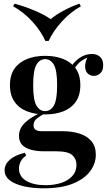

<svg xmlns="http://www.w3.org/2000/svg" viewBox="-20 -834 585 1042"><path d="M216 188Q157 188 109 177Q61 166 33 144.5Q5 123 5 90Q5 58 33 33Q61 8 115 -5L122 11Q103 22 93 41Q83 60 83 81Q83 124 122.5 147.5Q162 171 228 171Q273 171 311 159Q349 147 372 122Q395 97 395 60Q395 29 372.5 8Q350 -13 283 -13H217Q180 -13 149.5 -21Q119 -29 101 -47Q83 -65 83 -97Q83 -136 115 -167.5Q147 -199 215 -229L226 -220Q201 -207 181.5 -192Q162 -177 162 -154Q162 -122 206 -122H319Q371 -122 411.5 -109Q452 -96 476 -68Q500 -40 500 6Q500 54 469 95.5Q438 137 375.5 162.5Q313 188 216 188ZM225 -213Q171 -213 127.5 -229.5Q84 -246 59 -281.5Q34 -317 34 -372Q34 -427 59 -462Q84 -497 127.5 -514Q171 -531 225 -531Q280 -531 323 -514Q366 -497 391 -462Q416 -427 416 -372Q416 -317 391 -281.5Q366 -246 323 -229.5Q280 -213 225 -213ZM225 -231Q255 -231 272.5 -261.5Q290 -292 290 -372Q290 -452 272.5 -482.5Q255 -513 225 -513Q195 -513 177.5 -482.5Q160 -452 160 -372Q160 -292 177.5 -261.5Q195 -231 225 -231ZM376 -446 357 -453Q372 -490 406 -515.5Q440 -541 478 -541Q507 -541 523.5 -525Q540 -509 540 -480Q540 -450 524 -436Q508 -422 489 -422Q472 -422 458 -433.5Q444 -445 442 -469.5Q440 -494 458 -531L468 -527Q429 -512 410 -494Q391 -476 376 -446ZM411 -814 419 -800Q362 -768 315.5 -717Q269 -666 244 -612H226Q202 -666 155.5 -717Q109 -768 51 -800L59 -814Q115 -799 169 -776Q223 -753 255 -730Q282 -753 324.5 -776Q367 -799 411 -814Z"/></svg>

Font: Playfair Display SemiBold
Style: Regular
Weight: 600
Designer: Claus Eggers Sørensen
Foundry: Claus Eggers Sørensen
Version: Version 1.203